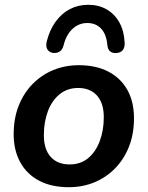

<svg xmlns="http://www.w3.org/2000/svg" viewBox="-20 -771 616 801"><path d="M267 10Q195 10 143.5 -17Q92 -44 64.5 -94Q37 -144 37 -211Q37 -277 58 -330Q79 -383 116.5 -421Q154 -459 203 -479Q252 -499 309 -499Q381 -499 432.5 -472Q484 -445 511.5 -395.5Q539 -346 539 -278Q539 -212 518 -159Q497 -106 459.5 -68Q422 -30 373 -10Q324 10 267 10ZM270 -85Q316 -85 347.5 -111Q379 -137 396 -182Q413 -227 413 -282Q413 -341 384.5 -372.5Q356 -404 306 -404Q261 -404 229 -378Q197 -352 180 -307.5Q163 -263 163 -207Q163 -148 191.5 -116.5Q220 -85 270 -85ZM203 -550Q186 -552 178 -564.5Q170 -577 175 -598Q187 -646 212 -680.5Q237 -715 271.5 -733Q306 -751 348 -751Q392 -751 425.5 -731.5Q459 -712 478.5 -676.5Q498 -641 500 -592Q501 -574 493 -563Q485 -552 468 -550Q452 -548 441 -555.5Q430 -563 428 -582Q424 -628 402 -651.5Q380 -675 344 -675Q309 -675 282.5 -650.5Q256 -626 245 -581Q241 -565 230.5 -557Q220 -549 203 -550Z"/></svg>

Font: Nunito ExtraLight
Style: Bold Italic
Weight: 700
Italic angle: -9°
Version: Version 3.602